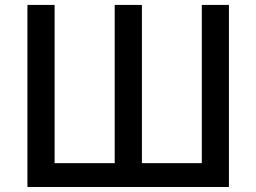

<svg xmlns="http://www.w3.org/2000/svg" viewBox="-20 -747 1024 767"><path d="M89.5 -727.3V0H894.5V-727.3H786.2V-95.2H546.9V-727.3H438.2V-95.2H198.2V-727.3Z"/></svg>

Font: Magic Ui Pro Medium
Style: Regular
Weight: 500
Designer: Stefan Endress, Andreas Faust
Version: Version 1.000;FEAKit 1.0